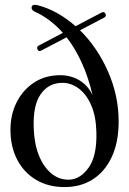

<svg xmlns="http://www.w3.org/2000/svg" viewBox="-20 -750 524 780"><path d="M462 -256.5Q462 -172 434 -112.2Q406 -52.5 356.8 -21.2Q307.5 10 242.5 10Q176 10 126.5 -19.5Q77 -49 49.8 -101.5Q22.5 -154 22.5 -223Q22.5 -285 48 -335.2Q73.5 -385.5 119 -415Q164.5 -444.5 225 -444.5Q266.5 -444.5 301.2 -424.5Q336 -404.5 356 -364Q339 -436 312.2 -495Q285.5 -554 250.5 -598.5L147.5 -544.5Q137 -539 132.5 -549Q127.5 -560 137.5 -565L235.5 -616.5Q184.5 -674 121.5 -702.5Q106.5 -709.5 108.5 -721Q110.5 -733.5 130.5 -729.5Q172.5 -719 212.2 -696.8Q252 -674.5 287 -643.5L392.5 -699Q403.5 -704.5 408.5 -694Q413.5 -683.5 402.5 -678L305 -627Q375.5 -557.5 418.8 -459.5Q462 -361.5 462 -256.5ZM117 -231.5Q118.5 -169 137 -121.2Q155.5 -73.5 187.2 -46.5Q219 -19.5 260 -20Q305.5 -21 340 -68.8Q374.5 -116.5 371.5 -215.5Q369.5 -280 349.8 -324.2Q330 -368.5 299.2 -391Q268.5 -413.5 233.5 -413.5Q178 -413.5 145.8 -368Q113.5 -322.5 117 -231.5Z"/></svg>

Font: Fraunces 144pt Soft
Style: Regular
Weight: 400
Version: Version 1.000;[0bf87f6ff]